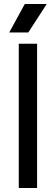

<svg xmlns="http://www.w3.org/2000/svg" viewBox="-20 -933 277 953"><path d="M73.2 0V-715.8H164.1V0ZM103 -913.1H211.9L120.6 -772H25.9Z"/></svg>

Font: Arian AMU
Style: Regular
Weight: 400
Designer: Ruben Hakobyan (Tarumian)
Foundry: Ruben Hakobyan (Tarumian)
Version: Version 4.003